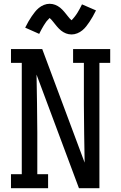

<svg xmlns="http://www.w3.org/2000/svg" viewBox="-20 -994 640 1014"><path d="M38 0V-74H95V-662H38V-735H203L427 -135Q426 -211 424.5 -287.5Q423 -364 423 -441V-662H366V-735H562V-662H505V0H397L173 -600Q174 -524 175.5 -447.5Q177 -371 177 -294V-74H234V0ZM358 -812Q350 -812 342.5 -813.5Q335 -815 328.5 -817.5Q322 -820 315 -824Q308 -828 302.5 -832.5Q297 -837 291 -843Q285 -849 280.5 -854.5Q276 -860 271.5 -865.5Q267 -871 261.5 -878Q256 -885 251.5 -890Q247 -895 242 -899Q240 -897 236 -892.5Q232 -888 230 -886Q228 -884 225.5 -881Q223 -878 221 -874.5Q219 -871 216 -867Q213 -863 210.5 -858.5Q208 -854 205 -849Q202 -844 199 -838.5Q196 -833 193 -827Q190 -821 187 -815L176 -820L113 -848Q122 -866 130.5 -881Q139 -896 147.5 -908Q156 -920 164.5 -931Q173 -942 185 -952Q197 -962 212 -968Q227 -974 242 -974Q250 -974 257.5 -972.5Q265 -971 271.5 -968.5Q278 -966 285 -962Q292 -958 297.5 -953.5Q303 -949 309 -943Q315 -937 319.5 -931.5Q324 -926 328.5 -920.5Q333 -915 338.5 -908Q344 -901 348.5 -896Q353 -891 358 -887Q360 -889 364 -893.5Q368 -898 370 -900.5Q372 -903 374.5 -906Q377 -909 379 -912Q381 -915 384 -919Q387 -923 389.5 -927.5Q392 -932 395 -937Q398 -942 401 -947.5Q404 -953 407 -959Q410 -965 413 -971L487 -939Q478 -921 469.5 -906Q461 -891 452.5 -878.5Q444 -866 435.5 -855Q427 -844 415 -834Q403 -824 388 -818Q373 -812 358 -812Z"/></svg>

Font: Iosevka Curly Slab Extended
Style: Regular
Weight: 400
Width: 7
Monospace: yes
Designer: Belleve Invis
Foundry: Belleve Invis
Version: Version 11.1.0; ttfautohint (v1.8.3)